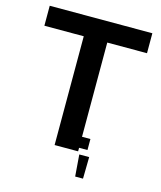

<svg xmlns="http://www.w3.org/2000/svg" viewBox="-121 -777 833 994"><g transform="rotate(15 296.0 -280.0)"><path d="M571 -690V-583H358V-78H403V-19H358V0H232V-583H21V-690ZM377 130 368 14H421L419 130Z"/></g></svg>

Font: Exo 2 Semi Bold
Style: Regular
Weight: 600
Designer: Natanael Gama
Version: Version 1.001;PS 001.001;hotconv 1.0.88;makeotf.lib2.5.64775